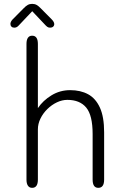

<svg xmlns="http://www.w3.org/2000/svg" viewBox="-20 -942 659 968"><path d="M475.5 5Q447 5 447 -36.5V-266.5Q447 -360.5 414.8 -399.5Q382.5 -438.5 319.5 -438.5Q293 -438.5 266.8 -426Q240.5 -413.5 218.8 -392.2Q197 -371 184 -344.2Q171 -317.5 171 -290V-36.5Q171 5 142 5Q128 5 120.8 -5.8Q113.5 -16.5 113.5 -36.5V-720.5Q113.5 -741 120.8 -751.5Q128 -762 142 -762Q171 -762 171 -720.5V-397Q197 -435.5 239.8 -461.5Q282.5 -487.5 333.5 -487.5Q386 -487.5 424.2 -466.8Q462.5 -446 483.8 -399.2Q505 -352.5 505 -275V-36.5Q505 5 475.5 5ZM241.5 -843.5Q253.5 -831 253.5 -820.5Q253.5 -812.5 247.8 -807.5Q242 -802.5 232.5 -802.5Q224 -802.5 218 -807Q212 -811.5 204 -820.5L142.5 -885.5L80.5 -820Q72.5 -811 66.8 -806.8Q61 -802.5 52 -802.5Q43 -802.5 37.8 -807.8Q32.5 -813 32.5 -821.5Q32.5 -826 35 -831.8Q37.5 -837.5 43 -843.5L99 -900Q110 -911.5 119.8 -917Q129.5 -922.5 142 -922.5Q155 -922.5 164.8 -917Q174.5 -911.5 185.5 -900Z"/></svg>

Font: Sono ExtraLight Monospace Light
Style: Regular
Weight: 300
Version: Version 2.112